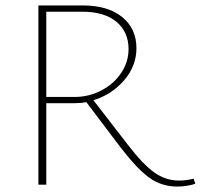

<svg xmlns="http://www.w3.org/2000/svg" viewBox="-20 -678 737 705"><path d="M697 -3Q665 7 631 7Q574 7 529.5 -24.5Q485 -56 424 -135L297 -303Q277 -299 251 -299H150V0H121V-658H284Q376 -658 428.5 -615.5Q481 -573 481 -501Q481 -436 436 -383.5Q391 -331 323 -310L449 -147Q506 -73 547.5 -44Q589 -15 637 -15Q665 -15 691 -22ZM254 -322Q306 -322 351.5 -345.5Q397 -369 424.5 -409.5Q452 -450 452 -498Q452 -561 407.5 -598Q363 -635 282 -635H150V-322Z"/></svg>

Font: Ysabeau Infant Extralight
Style: Regular
Weight: 200
Designer: Christian Thalmann (Catharsis Fonts)
Version: Version 0.003